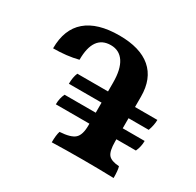

<svg xmlns="http://www.w3.org/2000/svg" viewBox="-116 -627 774 758"><g transform="rotate(30 271.5 -247.5)"><path d="M419 -186H519Q519 -160 508 -136H419V-126Q419 -82 432 -66.5Q445 -51 481 -49Q486 -33 486 2Q422 0 342 0Q266 0 204 2Q204 -31 210 -49Q260 -52 278 -68.5Q296 -85 296 -128V-136H143Q143 -164 154 -186H296V-232H147Q147 -262 156 -283H296V-323Q296 -384 275 -415.5Q254 -447 215 -447Q136 -447 136 -335Q85 -322 23 -322Q23 -409 74.5 -453Q126 -497 225 -497Q320 -497 369.5 -454.5Q419 -412 419 -330V-283H521Q521 -260 511 -232H419Z"/></g></svg>

Font: Vollkorn SC SemiBold
Style: Regular
Weight: 600
Designer: Friedrich Althausen
Foundry: Friedrich Althausen
Version: Version 4.015